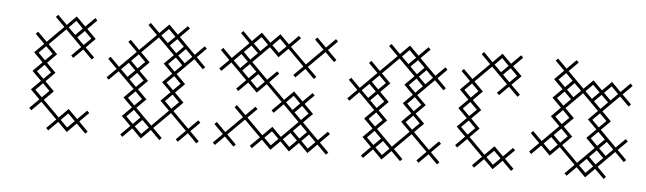

<svg xmlns="http://www.w3.org/2000/svg" viewBox="-29 -292 1241 369"><g transform="rotate(5 591.5 -107.5)"><path d="M107.1 4.3 125 -13.6 142.9 4.3 147.1 0 129.3 -17.9 147.1 -35.7 142.9 -40 125 -22.1 107.1 -40 89.3 -22.1 57.9 -53.6 75.7 -71.4 57.9 -89.3 75.7 -107.1 57.9 -125 75.7 -142.9 57.9 -160.7 89.3 -192.1 120.7 -160.7 102.9 -142.9 107.1 -138.6 125 -156.4 142.9 -138.6 147.1 -142.9 129.3 -160.7 147.1 -178.6 129.3 -196.4 147.1 -214.3 142.9 -218.6 125 -200.7 107.1 -218.6 89.3 -200.7 71.4 -218.6 67.1 -214.3 85 -196.4 53.6 -165 35.7 -182.9 31.4 -178.6 49.3 -160.7 31.4 -142.9 49.3 -125 31.4 -107.1 49.3 -89.3 31.4 -71.4 49.3 -53.6 31.4 -35.7 35.7 -31.4 53.6 -49.3 85 -17.9 67.1 0 71.4 4.3 89.3 -13.6ZM111.4 -178.6 125 -192.1 138.6 -178.6 125 -165ZM40 -71.4 53.6 -85 67.1 -71.4 53.6 -57.9ZM40 -107.1 53.6 -120.7 67.1 -107.1 53.6 -93.6ZM40 -142.9 53.6 -156.4 67.1 -142.9 53.6 -129.3ZM93.6 -17.9 107.1 -31.4 120.7 -17.9 107.1 -4.3ZM93.6 -196.4 107.1 -210 120.7 -196.4 107.1 -182.9Z M250 4.3 267.9 -13.6 285.7 4.3 290 0 272.1 -17.9 303.6 -49.3 335 -17.9 317.1 0 321.4 4.3 339.3 -13.6 357.1 4.3 361.4 0 343.6 -17.9 361.4 -35.7 357.1 -40 339.3 -22.1 307.9 -53.6 325.7 -71.4 307.9 -89.3 325.7 -107.1 307.9 -125 339.3 -156.4 357.1 -138.6 361.4 -142.9 343.6 -160.7 361.4 -178.6 357.1 -182.9 339.3 -165 307.9 -196.4 325.7 -214.3 321.4 -218.6 303.6 -200.7 285.7 -218.6 267.9 -200.7 250 -218.6 245.7 -214.3 263.6 -196.4 232.1 -165 214.3 -182.9 210 -178.6 227.9 -160.7 196.4 -129.3 178.6 -147.1 174.3 -142.9 192.1 -125 174.3 -107.1 178.6 -102.9 196.4 -120.7 227.9 -89.3 210 -71.4 227.9 -53.6 210 -35.7 227.9 -17.9 210 0 214.3 4.3 232.1 -13.6ZM267.9 -22.1 236.4 -53.6 254.3 -71.4 236.4 -89.3 254.3 -107.1 236.4 -125 254.3 -142.9 236.4 -160.7 267.9 -192.1 299.3 -160.7 281.4 -142.9 299.3 -125 281.4 -107.1 299.3 -89.3 281.4 -71.4 299.3 -53.6ZM290 -178.6 303.6 -192.1 317.1 -178.6 303.6 -165ZM214.3 -138.6 227.9 -125 214.3 -111.4 200.7 -125ZM218.6 -107.1 232.1 -120.7 245.7 -107.1 232.1 -93.6ZM218.6 -35.7 232.1 -49.3 245.7 -35.7 232.1 -22.1ZM218.6 -71.4 232.1 -85 245.7 -71.4 232.1 -57.9ZM218.6 -142.9 232.1 -156.4 245.7 -142.9 232.1 -129.3ZM236.4 -17.9 250 -31.4 263.6 -17.9 250 -4.3ZM272.1 -196.4 285.7 -210 299.3 -196.4 285.7 -182.9ZM290 -71.4 303.6 -85 317.1 -71.4 303.6 -57.9ZM290 -107.1 303.6 -120.7 317.1 -107.1 303.6 -93.6ZM290 -142.9 303.6 -156.4 317.1 -142.9 303.6 -129.3ZM307.9 -160.7 321.4 -174.3 335 -160.7 321.4 -147.1Z M589.3 -22.1 557.9 -53.6 575.7 -71.4 557.9 -89.3 575.7 -107.1 571.4 -111.4 553.6 -93.6 535.7 -111.4 517.9 -93.6 486.4 -125 504.3 -142.9 500 -147.1 482.1 -129.3 450.7 -160.7 482.1 -192.1 500 -174.3 517.9 -192.1 549.3 -160.7 531.4 -142.9 535.7 -138.6 553.6 -156.4 571.4 -138.6 575.7 -142.9 557.9 -160.7 589.3 -192.1 607.1 -174.3 611.4 -178.6 593.6 -196.4 611.4 -214.3 607.1 -218.6 589.3 -200.7 571.4 -218.6 567.1 -214.3 585 -196.4 553.6 -165 522.1 -196.4 540 -214.3 535.7 -218.6 517.9 -200.7 500 -218.6 482.1 -200.7 464.3 -218.6 446.4 -200.7 428.6 -218.6 424.3 -214.3 442.1 -196.4 410.7 -165 392.9 -182.9 388.6 -178.6 406.4 -160.7 388.6 -142.9 392.9 -138.6 410.7 -156.4 442.1 -125 424.3 -107.1 428.6 -102.9 446.4 -120.7 464.3 -102.9 482.1 -120.7 513.6 -89.3 495.7 -71.4 500 -67.1 517.9 -85 549.3 -53.6 517.9 -22.1 500 -40 482.1 -22.1 450.7 -53.6 468.6 -71.4 464.3 -75.7 446.4 -57.9 428.6 -75.7 424.3 -71.4 442.1 -53.6 410.7 -22.1 392.9 -40 388.6 -35.7 406.4 -17.9 388.6 0 392.9 4.3 410.7 -13.6 428.6 4.3 432.9 0 415 -17.9 446.4 -49.3 477.9 -17.9 460 0 464.3 4.3 482.1 -13.6 500 4.3 517.9 -13.6 535.7 4.3 553.6 -13.6 571.4 4.3 589.3 -13.6 607.1 4.3 611.4 0 593.6 -17.9 611.4 -35.7 607.1 -40ZM535.7 -31.4 549.3 -17.9 535.7 -4.3 522.1 -17.9ZM540 -71.4 553.6 -85 567.1 -71.4 553.6 -57.9ZM428.6 -174.3 442.1 -160.7 428.6 -147.1 415 -160.7ZM432.9 -142.9 446.4 -156.4 460 -142.9 446.4 -129.3ZM432.9 -178.6 446.4 -192.1 460 -178.6 446.4 -165ZM450.7 -125 464.3 -138.6 477.9 -125 464.3 -111.4ZM450.7 -196.4 464.3 -210 477.9 -196.4 464.3 -182.9ZM486.4 -17.9 500 -31.4 513.6 -17.9 500 -4.3ZM486.4 -196.4 500 -210 513.6 -196.4 500 -182.9ZM522.1 -89.3 535.7 -102.9 549.3 -89.3 535.7 -75.7ZM540 -35.7 553.6 -49.3 567.1 -35.7 553.6 -22.1ZM557.9 -17.9 571.4 -31.4 585 -17.9 571.4 -4.3Z M714.3 4.3 732.1 -13.6 750 4.3 754.3 0 736.4 -17.9 767.9 -49.3 799.3 -17.9 781.4 0 785.7 4.3 803.6 -13.6 821.4 4.3 825.7 0 807.9 -17.9 825.7 -35.7 821.4 -40 803.6 -22.1 772.1 -53.6 790 -71.4 772.1 -89.3 790 -107.1 772.1 -125 803.6 -156.4 821.4 -138.6 825.7 -142.9 807.9 -160.7 825.7 -178.6 821.4 -182.9 803.6 -165 772.1 -196.4 790 -214.3 785.7 -218.6 767.9 -200.7 750 -218.6 732.1 -200.7 714.3 -218.6 710 -214.3 727.9 -196.4 696.4 -165 678.6 -182.9 674.3 -178.6 692.1 -160.7 660.7 -129.3 642.9 -147.1 638.6 -142.9 656.4 -125 638.6 -107.1 642.9 -102.9 660.7 -120.7 692.1 -89.3 674.3 -71.4 692.1 -53.6 674.3 -35.7 692.1 -17.9 674.3 0 678.6 4.3 696.4 -13.6ZM732.1 -22.1 700.7 -53.6 718.6 -71.4 700.7 -89.3 718.6 -107.1 700.7 -125 718.6 -142.9 700.7 -160.7 732.1 -192.1 763.6 -160.7 745.7 -142.9 763.6 -125 745.7 -107.1 763.6 -89.3 745.7 -71.4 763.6 -53.6ZM754.3 -178.6 767.9 -192.1 781.4 -178.6 767.9 -165ZM678.6 -138.6 692.1 -125 678.6 -111.4 665 -125ZM682.9 -107.1 696.4 -120.7 710 -107.1 696.4 -93.6ZM682.9 -35.7 696.4 -49.3 710 -35.7 696.4 -22.1ZM682.9 -71.4 696.4 -85 710 -71.4 696.4 -57.9ZM682.9 -142.9 696.4 -156.4 710 -142.9 696.4 -129.3ZM700.7 -17.9 714.3 -31.4 727.9 -17.9 714.3 -4.3ZM736.4 -196.4 750 -210 763.6 -196.4 750 -182.9ZM754.3 -71.4 767.9 -85 781.4 -71.4 767.9 -57.9ZM754.3 -107.1 767.9 -120.7 781.4 -107.1 767.9 -93.6ZM754.3 -142.9 767.9 -156.4 781.4 -142.9 767.9 -129.3ZM772.1 -160.7 785.7 -174.3 799.3 -160.7 785.7 -147.1Z M928.6 4.3 946.4 -13.6 964.3 4.3 968.6 0 950.7 -17.9 968.6 -35.7 964.3 -40 946.4 -22.1 928.6 -40 910.7 -22.1 879.3 -53.6 897.1 -71.4 879.3 -89.3 897.1 -107.1 879.3 -125 897.1 -142.9 879.3 -160.7 910.7 -192.1 942.1 -160.7 924.3 -142.9 928.6 -138.6 946.4 -156.4 964.3 -138.6 968.6 -142.9 950.7 -160.7 968.6 -178.6 950.7 -196.4 968.6 -214.3 964.3 -218.6 946.4 -200.7 928.6 -218.6 910.7 -200.7 892.9 -218.6 888.6 -214.3 906.4 -196.4 875 -165 857.1 -182.9 852.9 -178.6 870.7 -160.7 852.9 -142.9 870.7 -125 852.9 -107.1 870.7 -89.3 852.9 -71.4 870.7 -53.6 852.9 -35.7 857.1 -31.4 875 -49.3 906.4 -17.9 888.6 0 892.9 4.3 910.7 -13.6ZM932.9 -178.6 946.4 -192.1 960 -178.6 946.4 -165ZM861.4 -71.4 875 -85 888.6 -71.4 875 -57.9ZM861.4 -107.1 875 -120.7 888.6 -107.1 875 -93.6ZM861.4 -142.9 875 -156.4 888.6 -142.9 875 -129.3ZM915 -17.9 928.6 -31.4 942.1 -17.9 928.6 -4.3ZM915 -196.4 928.6 -210 942.1 -196.4 928.6 -182.9Z M1089.3 -22.1 1057.9 -53.6 1075.7 -71.4 1057.9 -89.3 1075.7 -107.1 1057.9 -125 1089.3 -156.4 1120.7 -125 1102.9 -107.1 1120.7 -89.3 1102.9 -71.4 1120.7 -53.6ZM1035.7 -31.4 1053.6 -49.3 1085 -17.9 1067.1 0 1071.4 4.3 1089.3 -13.6 1107.1 4.3 1125 -13.6 1142.9 4.3 1147.1 0 1129.3 -17.9 1160.7 -49.3 1178.6 -31.4 1182.9 -35.7 1165 -53.6 1182.9 -71.4 1178.6 -75.7 1160.7 -57.9 1129.3 -89.3 1147.1 -107.1 1129.3 -125 1160.7 -156.4 1178.6 -138.6 1182.9 -142.9 1165 -160.7 1182.9 -178.6 1178.6 -182.9 1160.7 -165 1142.9 -182.9 1125 -165 1107.1 -182.9 1089.3 -165 1057.9 -196.4 1075.7 -214.3 1071.4 -218.6 1053.6 -200.7 1035.7 -218.6 1031.4 -214.3 1049.3 -196.4 1031.4 -178.6 1049.3 -160.7 1031.4 -142.9 1049.3 -125 1031.4 -107.1 1049.3 -89.3 1017.9 -57.9 1000 -75.7 995.7 -71.4 1013.6 -53.6 995.7 -35.7 1000 -31.4 1017.9 -49.3ZM1035.7 -67.1 1049.3 -53.6 1035.7 -40 1022.1 -53.6ZM1107.1 -31.4 1120.7 -17.9 1107.1 -4.3 1093.6 -17.9ZM1111.4 -142.9 1125 -156.4 1138.6 -142.9 1125 -129.3ZM1040 -71.4 1053.6 -85 1067.1 -71.4 1053.6 -57.9ZM1040 -107.1 1053.6 -120.7 1067.1 -107.1 1053.6 -93.6ZM1040 -142.9 1053.6 -156.4 1067.1 -142.9 1053.6 -129.3ZM1040 -178.6 1053.6 -192.1 1067.1 -178.6 1053.6 -165ZM1057.9 -160.7 1071.4 -174.3 1085 -160.7 1071.4 -147.1ZM1093.6 -160.7 1107.1 -174.3 1120.7 -160.7 1107.1 -147.1ZM1111.4 -35.7 1125 -49.3 1138.6 -35.7 1125 -22.1ZM1111.4 -71.4 1125 -85 1138.6 -71.4 1125 -57.9ZM1111.4 -107.1 1125 -120.7 1138.6 -107.1 1125 -93.6ZM1129.3 -53.6 1142.9 -67.1 1156.4 -53.6 1142.9 -40ZM1129.3 -160.7 1142.9 -174.3 1156.4 -160.7 1142.9 -147.1Z"/></g></svg>

Font: Gossip Low Cross Stitch
Style: Regular
Weight: 300
Width: 3
Designer: Deborah Khodanovich
Version: Version 1.001;Glyphs 3.3.1 (3343)